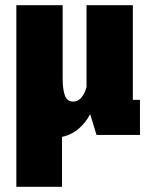

<svg xmlns="http://www.w3.org/2000/svg" viewBox="-20 -520 590 740"><path d="M43 200V-500H221.5V-217.5Q221.5 -175 230.2 -151.8Q239 -128.5 261.5 -128.5Q283 -128.5 296.5 -147.8Q310 -167 313.5 -185.5V-500H492V-135H519.5V0H352L327.5 -80Q311.5 -49 284.2 -24.8Q257 -0.5 219 7.5V200Z"/></svg>

Font: Trispace SemiCondensed ExtraBold
Style: Regular
Weight: 800
Width: 4
Designer: Tyler Finck
Foundry: Etcetera Type Company
Version: Version 1.210; ttfautohint (v1.8.3)